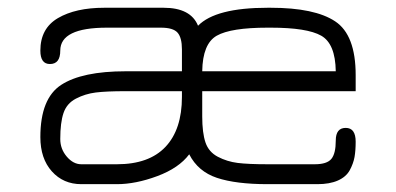

<svg xmlns="http://www.w3.org/2000/svg" viewBox="-20 -470 1011 490"><path d="M300.8 -237.3Q251 -237.3 224.1 -233.9Q197.3 -230.5 173.8 -218.3Q150.4 -206.1 142.1 -181.6Q133.8 -157.2 133.8 -115.2Q133.8 -89.8 150.4 -70.3Q167 -50.8 187.5 -50.8H278.3Q360.4 -50.8 402.3 -95.2Q444.3 -139.6 444.3 -222.7V-237.3ZM670.9 -399.4H663.1Q569.3 -399.4 533.2 -378.9Q497.1 -358.4 496.1 -288.1H836.9Q835.9 -358.4 799.8 -378.9Q763.7 -399.4 670.9 -399.4ZM887.7 -278.3V-237.3H496.1V-172.9Q496.1 -130.9 504.4 -106.4Q512.7 -82 536.1 -69.8Q559.6 -57.6 586.4 -54.2Q613.3 -50.8 663.1 -50.8H783.2Q814.5 -50.8 825.7 -64.5Q836.9 -78.1 836.9 -111.3Q836.9 -143.6 862.3 -143.6Q887.7 -143.6 887.7 -108.4Q887.7 -85.9 884.8 -69.3Q881.8 -52.7 872.6 -35.6Q863.3 -18.6 842.3 -9.3Q821.3 0 790 0H663.1Q582 0 533.7 -16.1Q485.4 -32.2 462.9 -76.2Q436.5 -41 381.3 -20.5Q326.2 0 278.3 0H187.5Q141.6 0 112.3 -32.7Q83 -65.4 83 -120.1Q83 -218.8 136.2 -253.4Q189.5 -288.1 300.8 -288.1H444.3V-343.8Q444.3 -374 433.1 -386.7Q421.9 -399.4 390.6 -399.4H252.9Q133.8 -399.4 133.8 -340.8Q133.8 -306.6 107.4 -306.6Q83 -306.6 83 -340.8Q83 -397.5 127.9 -423.8Q172.9 -450.2 246.1 -450.2H397.5Q466.8 -450.2 485.4 -404.3Q530.3 -450.2 663.1 -450.2H670.9Q783.2 -450.2 835.4 -415.5Q887.7 -380.9 887.7 -278.3Z"/></svg>

Font: Jura
Style: Book
Weight: 400
Version: Version 2.3